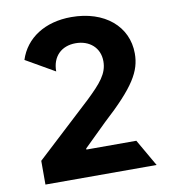

<svg xmlns="http://www.w3.org/2000/svg" viewBox="-82 -809 795 882"><g transform="rotate(-10 315.0 -368.5)"><path d="M577.4 0 505 -125.7H272V-130.7L378.2 -234.7C527.7 -371.1 567.8 -439.3 567.8 -522C567.8 -648.1 464.8 -737.2 308.9 -737.2C186.1 -737.2 94.5 -678.3 63.2 -580.6L197.8 -503.2C197.4 -572.8 241.5 -615.4 307.9 -615.4C371.8 -615.4 419.4 -575.6 419.4 -511.7C419.4 -453.8 383.9 -414.1 317.8 -350.5L58.9 -110.8V0Z"/></g></svg>

Font: Inter-Hewn
Style: Bold
Weight: 700
Designer: Rasmus Andersson
Foundry: rsms
Version: Version 3.012;git-f93a4a705